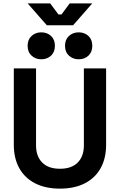

<svg xmlns="http://www.w3.org/2000/svg" viewBox="-20 -1106 712 1140"><path d="M336 14Q250 14 188.5 -17.5Q127 -49 94.5 -107.5Q62 -166 62 -246V-700H194V-242Q194 -178 230.5 -141Q267 -104 336 -104Q405 -104 441.5 -141Q478 -178 478 -242V-700H610V-246Q610 -166 577.5 -107.5Q545 -49 483.5 -17.5Q422 14 336 14ZM447 -754Q413 -754 389.5 -775.5Q366 -797 366 -834Q366 -871 389.5 -892.5Q413 -914 447 -914Q482 -914 505 -892.5Q528 -871 528 -834Q528 -797 505 -775.5Q482 -754 447 -754ZM225 -754Q191 -754 167.5 -775.5Q144 -797 144 -834Q144 -871 167.5 -892.5Q191 -914 225 -914Q260 -914 283 -892.5Q306 -871 306 -834Q306 -797 283 -775.5Q260 -754 225 -754ZM258 -956 144 -1086H278L327 -1020H345L394 -1086H528L414 -956Z"/></svg>

Font: Space Grotesk Light
Style: Bold
Weight: 700
Version: Version 2.000